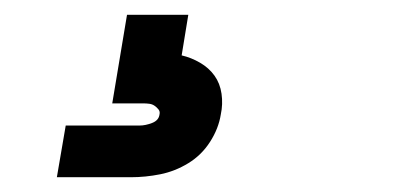

<svg xmlns="http://www.w3.org/2000/svg" viewBox="-20 -20 540 260"><path d="M57 220 69 150H169Q177 150 186 146.5Q195 143 196 135Q197 131 194.5 128Q192 125 189 123Q186 121 182 120.5Q178 120 174 120H132L152 0H235L226 55Q239 58 251 65Q263 72 270.5 82.5Q278 93 280 107Q282 121 279 135Q276 154 264.5 172Q253 190 235 201Q217 212 197 216Q177 220 157 220Z"/></svg>

Font: Iosevka Curly XBdObl
Style: Regular
Weight: 800
Italic angle: -9°
Monospace: yes
Designer: Belleve Invis
Foundry: Belleve Invis
Version: Version 11.1.0; ttfautohint (v1.8.3)